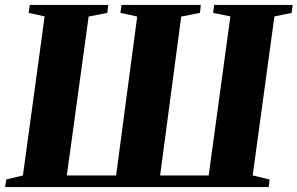

<svg xmlns="http://www.w3.org/2000/svg" viewBox="-30 -763 1213 783"><path d="M-9.5 0 -4.5 -31 63.5 -47.5 152 -696 87 -710.5 91.5 -743H411.5L407.5 -710.5L331.5 -695.5L242.5 -47.5H443.5L529.5 -695.5L461 -710.5L465.5 -743H789L785.5 -710.5L709 -695.5L623 -47.5H821L909.5 -696L839 -710.5L843.5 -743H1163.5L1159.5 -710.5L1089 -696L1000.5 -47.5L1069.5 -31L1065.5 0Z"/></svg>

Font: Merriweather 96pt Black
Style: Italic
Weight: 900
Italic angle: -7.8°
Version: Version 2.101